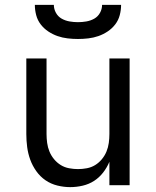

<svg xmlns="http://www.w3.org/2000/svg" viewBox="-20 -760 640 788"><path d="M268 8Q242 8 215.5 1.5Q189 -5 167 -20Q145 -35 129 -57.5Q113 -80 104 -105Q95 -130 91.5 -156.5Q88 -183 88 -210V-520H171V-210Q171 -192 173.5 -173.5Q176 -155 183 -138Q190 -121 202 -106.5Q214 -92 229.5 -82.5Q245 -73 263.5 -69.5Q282 -66 300 -66Q318 -66 336.5 -69.5Q355 -73 370.5 -82.5Q386 -92 398 -106.5Q410 -121 417 -138Q424 -155 426.5 -173.5Q429 -192 429 -210V-520H512V0H429V-96Q419 -72 403 -51.5Q387 -31 366 -17.5Q345 -4 319.5 2Q294 8 268 8ZM300 -600Q279 -600 257.5 -602.5Q236 -605 216 -612Q196 -619 178 -631Q160 -643 147 -660Q134 -677 128.5 -698Q123 -719 123 -740H201Q201 -723 209.5 -707.5Q218 -692 233 -683.5Q248 -675 265.5 -672Q283 -669 300 -669Q317 -669 334.5 -672Q352 -675 367 -683.5Q382 -692 390.5 -707.5Q399 -723 399 -740H477Q477 -719 471.5 -698Q466 -677 453 -660Q440 -643 422 -631Q404 -619 384 -612Q364 -605 342.5 -602.5Q321 -600 300 -600Z"/></svg>

Font: Nova Nerd Font
Style: Regular
Weight: 400
Designer: Belleve Invis
Foundry: Belleve Invis
Version: Version 24.1.4; ttfautohint (v1.8.4);Nerd Fonts 3.1.1